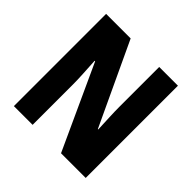

<svg xmlns="http://www.w3.org/2000/svg" viewBox="-179 -882 1051 1051"><g transform="rotate(45 346.0 -357.0)"><path d="M624 0H433L209 -488H205Q208 -438 210.5 -392Q213 -346 213 -311V0H68V-714H258L482 -236H485Q483 -282 481 -327Q479 -372 479 -406V-714H624Z"/></g></svg>

Font: Noto Sans Lao UI Cond ExtBd
Style: Regular
Weight: 800
Width: 3
Designer: Monotype Design Team
Foundry: Monotype Imaging Inc.
Version: Version 2.000; ttfautohint (v1.8.4.7-5d5b)